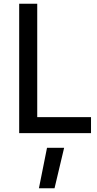

<svg xmlns="http://www.w3.org/2000/svg" viewBox="-20 -708 517 1021"><path d="M82 0ZM464 -85V0H82V-688H178V-85ZM230 78H321L270 293H187Z"/></svg>

Font: Cairo SemiBold
Style: Regular
Weight: 600
Designer: Mohamed Gaber, the designers of Titillium
Foundry: Kief Type Foundry
Version: Version 2.009; ttfautohint (v1.5.33-1714) -l 8 -r 50 -G 200 